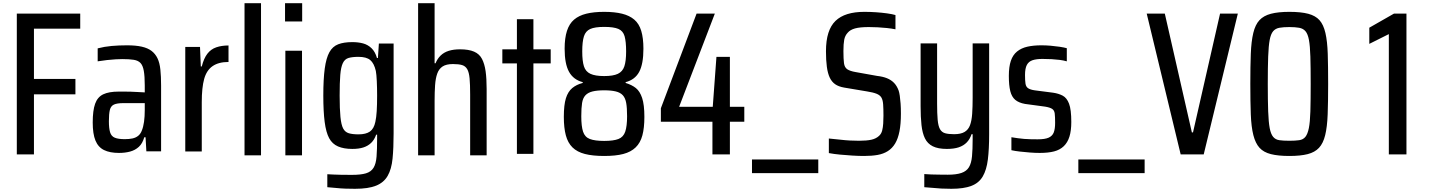

<svg xmlns="http://www.w3.org/2000/svg" viewBox="-20 -891 8995 1199"><path d="M85 73V-806H481V-712H192V-398H451V-302H192V73Z M723 64Q666 64 629.5 46Q593 28 576 -13.5Q559 -55 559 -126Q559 -201 574 -243Q589 -285 624.5 -302Q660 -319 721 -319Q735 -319 754 -319Q773 -319 794 -318.5Q815 -318 837 -316.5Q859 -315 884 -314V-357Q884 -415 878 -448.5Q872 -482 857.5 -497.5Q843 -513 815.5 -517.5Q788 -522 743 -522Q726 -522 701.5 -520.5Q677 -519 648.5 -516Q620 -513 590 -508V-589Q632 -600 677.5 -604Q723 -608 773 -608Q828 -608 865.5 -599.5Q903 -591 926.5 -573Q950 -555 963.5 -527Q977 -499 981.5 -456.5Q986 -414 986 -357V54H894L889 -34H881Q870 5 847 26Q824 47 792.5 55.5Q761 64 723 64ZM759 -22Q787 -22 807.5 -26.5Q828 -31 842.5 -42.5Q857 -54 865 -74Q875 -98 879.5 -130.5Q884 -163 884 -204V-247H750Q711 -247 691.5 -238Q672 -229 666 -204.5Q660 -180 660 -134Q660 -90 667.5 -65Q675 -40 697 -31Q719 -22 759 -22Z M1137 55V-598H1229L1234 -476H1240Q1253 -527 1275 -555.5Q1297 -584 1330.5 -595.5Q1364 -607 1407 -607V-504Q1345 -504 1307.5 -478Q1270 -452 1255 -398Q1240 -344 1240 -253V55Z M1507 79V-871H1610V79Z M1760 -757V-871H1867V-757ZM1762 79V-574H1866V79Z M2197 288Q2168 288 2138 287Q2108 286 2080.5 283Q2053 280 2024 278V197Q2042 198 2062.5 199Q2083 200 2110.5 200.5Q2138 201 2178 201Q2233 201 2265 191.5Q2297 182 2312.5 157Q2328 132 2331.5 87Q2335 42 2335 -26V-50H2329Q2318 -18 2297.5 1.5Q2277 21 2248.5 30Q2220 39 2180 39Q2127 39 2091 23.5Q2055 8 2035.5 -28Q2016 -64 2007.5 -129.5Q1999 -195 1999 -294Q1999 -397 2008 -463Q2017 -529 2037 -565Q2057 -601 2092 -614.5Q2127 -628 2180 -628Q2217 -628 2247 -620Q2277 -612 2300 -590Q2323 -568 2334 -529H2340L2346 -619H2438V-58Q2438 33 2431.5 99Q2425 165 2401 207Q2377 249 2328.5 268.5Q2280 288 2197 288ZM2219 -52Q2265 -52 2290 -69.5Q2315 -87 2324 -130Q2330 -157 2332.5 -197Q2335 -237 2335 -294Q2335 -342 2333 -384.5Q2331 -427 2327 -448Q2316 -496 2292 -516Q2268 -536 2219 -536Q2180 -536 2156.5 -529Q2133 -522 2121 -497Q2109 -472 2105 -423.5Q2101 -375 2101 -294Q2101 -210 2106 -160.5Q2111 -111 2123 -88.5Q2135 -66 2158 -59Q2181 -52 2219 -52Z M2591 79V-871H2694V-496H2700Q2711 -524 2731.5 -544Q2752 -564 2782 -573.5Q2812 -583 2853 -583Q2907 -583 2940.5 -568.5Q2974 -554 2990 -523Q3006 -492 3012.5 -446.5Q3019 -401 3019 -335V79H2916V-300Q2916 -364 2912.5 -401.5Q2909 -439 2898 -458.5Q2887 -478 2866 -484.5Q2845 -491 2809 -491Q2767 -491 2744 -476Q2721 -461 2710.5 -431.5Q2700 -402 2697 -359Q2694 -316 2694 -262V79Z M3208 70V-495H3117V-583H3208V-771H3311V-583H3419V-495H3311V70Z M3753 83Q3681 83 3632.5 70.5Q3584 58 3555 29.5Q3526 1 3513.5 -46Q3501 -93 3501 -161Q3501 -236 3514 -277.5Q3527 -319 3553.5 -341Q3580 -363 3619 -373V-378Q3561 -393 3533.5 -442.5Q3506 -492 3506 -587Q3506 -653 3520.5 -698Q3535 -743 3565 -768.5Q3595 -794 3641.5 -805.5Q3688 -817 3753 -817Q3818 -817 3864.5 -805.5Q3911 -794 3941 -768.5Q3971 -743 3984.5 -698Q3998 -653 3998 -587Q3998 -491 3971.5 -442Q3945 -393 3887 -378V-373Q3926 -361 3951 -341Q3976 -321 3990 -279Q4004 -237 4004 -161Q4004 -92 3991.5 -45.5Q3979 1 3949.5 29.5Q3920 58 3872.5 70.5Q3825 83 3753 83ZM3753 -11Q3811 -11 3842 -23Q3873 -35 3884.5 -69Q3896 -103 3896 -165Q3896 -217 3890.5 -248Q3885 -279 3869.5 -296Q3854 -313 3825.5 -320Q3797 -327 3753 -327Q3709 -327 3680.5 -320Q3652 -313 3636 -296Q3620 -279 3615 -248Q3610 -217 3610 -165Q3610 -103 3621 -69Q3632 -35 3663.5 -23Q3695 -11 3753 -11ZM3753 -416Q3809 -416 3838.5 -430Q3868 -444 3879 -477Q3890 -510 3890 -570Q3890 -631 3880.5 -664.5Q3871 -698 3841.5 -710.5Q3812 -723 3753 -723Q3695 -723 3666 -710Q3637 -697 3626.5 -664Q3616 -631 3616 -570Q3616 -510 3626.5 -477Q3637 -444 3667 -430Q3697 -416 3753 -416Z M4429 73V-131H4107V-215L4330 -806H4444L4221 -224H4431L4454 -536H4538V-224H4628V-131H4538V73Z M4676 190V105H5090V190Z M5376 83Q5342 83 5302.5 80.5Q5263 78 5225.5 74.5Q5188 71 5156 65V-26Q5192 -23 5225 -19Q5258 -15 5288.5 -13.5Q5319 -12 5344 -12Q5392 -12 5421.5 -18.5Q5451 -25 5470 -43Q5484 -56 5489 -76Q5494 -96 5495.5 -120Q5497 -144 5497 -169Q5497 -212 5495 -239.5Q5493 -267 5484 -282Q5475 -297 5454 -305.5Q5433 -314 5395 -320L5252 -344Q5217 -350 5195.5 -365Q5174 -380 5161.5 -406.5Q5149 -433 5143.5 -474Q5138 -515 5138 -570Q5138 -638 5153 -685Q5168 -732 5197.5 -760.5Q5227 -789 5272 -803Q5317 -817 5378 -817Q5414 -817 5450.5 -814.5Q5487 -812 5519.5 -807.5Q5552 -803 5572 -797V-708Q5547 -713 5518.5 -716Q5490 -719 5461.5 -720.5Q5433 -722 5406 -722Q5350 -722 5319.5 -713.5Q5289 -705 5274 -687Q5257 -669 5252 -643Q5247 -617 5247 -572Q5247 -523 5250.5 -496.5Q5254 -470 5271 -458.5Q5288 -447 5323 -441L5457 -417Q5493 -413 5519 -402.5Q5545 -392 5563 -373.5Q5581 -355 5592 -325Q5596 -313 5599 -292.5Q5602 -272 5604 -244.5Q5606 -217 5606 -181Q5606 -117 5597 -71Q5588 -25 5570 5Q5552 35 5524.5 52.5Q5497 70 5460.5 76.5Q5424 83 5376 83Z M5921 288Q5889 288 5859 286.5Q5829 285 5802 282Q5775 279 5752 278V196Q5772 198 5795.5 198.5Q5819 199 5845 199.5Q5871 200 5899 200Q5952 200 5984 189Q6016 178 6031 153Q6046 128 6050 85Q6054 42 6054 -22V-53H6047Q6037 -22 6017 -1.5Q5997 19 5967 29Q5937 39 5893 39Q5838 39 5805 22.5Q5772 6 5756 -27Q5740 -60 5734.5 -110Q5729 -160 5729 -227V-620H5832V-244Q5832 -182 5835.5 -143Q5839 -104 5850 -84.5Q5861 -65 5882 -59Q5903 -53 5938 -53Q5980 -53 6003.5 -67Q6027 -81 6037.5 -109Q6048 -137 6051 -180.5Q6054 -224 6054 -281V-620H6157V-52Q6157 40 6149 105Q6141 170 6117 211Q6093 252 6045.5 270Q5998 288 5921 288Z M6473 64Q6444 64 6412 61.5Q6380 59 6349 55.5Q6318 52 6296 47V-34Q6315 -31 6335.5 -28Q6356 -25 6375.5 -23.5Q6395 -22 6416.5 -21.5Q6438 -21 6460 -21Q6506 -21 6529 -31.5Q6552 -42 6560.5 -64Q6569 -86 6569 -124Q6569 -163 6566.5 -182.5Q6564 -202 6550.5 -211Q6537 -220 6507 -225L6381 -242Q6342 -249 6320 -267.5Q6298 -286 6289 -322Q6280 -358 6280 -417Q6280 -474 6292.5 -511Q6305 -548 6331.5 -569.5Q6358 -591 6396 -599.5Q6434 -608 6483 -608Q6512 -608 6541 -605.5Q6570 -603 6597 -599Q6624 -595 6642 -590V-508Q6621 -514 6597.5 -517Q6574 -520 6547 -521.5Q6520 -523 6490 -523Q6452 -523 6428 -515Q6404 -507 6392.5 -485.5Q6381 -464 6381 -422Q6381 -388 6384 -368.5Q6387 -349 6400.5 -340Q6414 -331 6441 -327L6557 -312Q6591 -307 6616.5 -293.5Q6642 -280 6656 -243.5Q6670 -207 6670 -129Q6670 -75 6658.5 -38Q6647 -1 6623 22Q6599 45 6562.5 54.5Q6526 64 6473 64Z M6714 190V105H7128V190Z M7353 73 7141 -806H7254L7423 -64H7430L7599 -806H7710L7497 73Z M8032 83Q7962 83 7916.5 71.5Q7871 60 7845.5 32Q7820 4 7807 -47Q7794 -98 7791 -176.5Q7788 -255 7788 -367Q7788 -477 7791 -555Q7794 -633 7806.5 -685Q7819 -737 7845 -765Q7871 -793 7916.5 -805Q7962 -817 8032 -817Q8104 -817 8149.5 -805Q8195 -793 8220 -765Q8245 -737 8257 -685Q8269 -633 8271.5 -555Q8274 -477 8274 -367Q8274 -255 8271 -176.5Q8268 -98 8255.5 -47Q8243 4 8217 32Q8191 60 8146 71.5Q8101 83 8032 83ZM8032 -12Q8068 -12 8093 -15.5Q8118 -19 8132 -36.5Q8146 -54 8153.5 -91Q8161 -128 8163 -195.5Q8165 -263 8165 -367Q8165 -470 8163 -537.5Q8161 -605 8154 -642Q8147 -679 8132.5 -696Q8118 -713 8093 -717.5Q8068 -722 8032 -722Q7994 -722 7969.5 -717.5Q7945 -713 7930.5 -696Q7916 -679 7909 -642Q7902 -605 7899.5 -538Q7897 -471 7897 -367Q7897 -263 7899.5 -195.5Q7902 -128 7909 -91Q7916 -54 7930.5 -36.5Q7945 -19 7969.5 -15.5Q7994 -12 8032 -12Z M8653 73V-678L8531 -617V-718L8685 -806H8763V73Z"/></svg>

Font: Farlight84_Sys_V01
Style: Regular
Weight: 400
Designer: Ryoko NISHIZUKA  (kana, bopomofo & ideographs); Paul D. Hunt (Latin, Greek & Cyrillic); Sandoll Communications , Soo-you
Foundry: Adobe
Version: Version 2.004;October 29, 2024;FontCreator 14.0.0.2814 64-bi